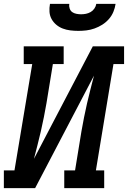

<svg xmlns="http://www.w3.org/2000/svg" viewBox="-27 -975 663 995"><path d="M-7 0V-92H48L140 -643H96V-735H303V-643H247L214 -441Q208 -405 200.5 -368.5Q193 -332 185 -296Q177 -260 167.5 -224Q158 -188 149 -152L454 -735H616V-643H561L470 -92H513V0H306V-92H362L395 -294Q401 -330 408.5 -366.5Q416 -403 424 -439Q432 -475 441.5 -511Q451 -547 460 -583L155 0ZM379 -815Q358 -815 337.5 -817.5Q317 -820 298.5 -827Q280 -834 265 -846.5Q250 -859 240.5 -876Q231 -893 229.5 -913.5Q228 -934 232 -955H332Q330 -943 334 -931Q338 -919 347 -912.5Q356 -906 368.5 -903.5Q381 -901 393 -901Q406 -901 418.5 -903.5Q431 -906 442.5 -912.5Q454 -919 462 -930.5Q470 -942 472 -955H572Q569 -934 560.5 -913.5Q552 -893 537 -876Q522 -859 503 -847Q484 -835 463 -827.5Q442 -820 421 -817.5Q400 -815 379 -815Z"/></svg>

Font: Iosevka Curly Slab SmBdEx
Style: Italic
Weight: 600
Width: 7
Italic angle: -9°
Monospace: yes
Designer: Belleve Invis
Foundry: Belleve Invis
Version: Version 11.1.0; ttfautohint (v1.8.3)